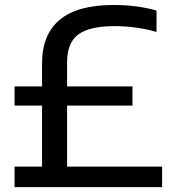

<svg xmlns="http://www.w3.org/2000/svg" viewBox="-20 -770 728 790"><path d="M40 0V-84.5H153V-335.5H40V-414.5H153V-508.5Q153 -749.5 447 -749.5Q544 -749.5 624 -726.5V-638.5Q583.5 -650.5 538.8 -656.5Q494 -662.5 451 -662.5Q350 -662.5 303 -628.8Q256 -595 256 -513V-414.5H525V-335.5H256V-84.5H647V0Z"/></svg>

Font: Encode Sans Semi Expanded Medium
Style: Regular
Weight: 500
Width: 6
Designer: Multiple Designers
Foundry: Impallari Type
Version: Version 3.000; ttfautohint (v1.8.3) -l 8 -r 50 -G 200 -x 14 